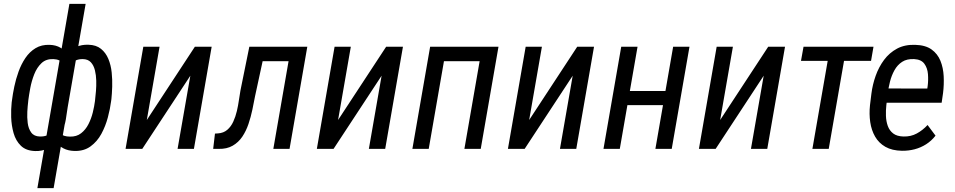

<svg xmlns="http://www.w3.org/2000/svg" viewBox="-20 -770 4937 993"><path d="M556.2 -257.8 554.7 -247.1Q549.8 -208 537.8 -162.8Q525.9 -117.7 504.2 -77.6Q482.4 -37.6 448 -12.7Q413.6 12.2 364.3 10.7Q332 9.8 308.1 -2.7Q284.2 -15.1 268.6 -36.1Q252.9 -57.1 245.8 -84.5Q238.8 -111.8 240.2 -142.1L276.4 -376.5Q281.7 -408.7 294.2 -438.2Q306.6 -467.8 326.7 -490.7Q346.7 -513.7 374.3 -526.9Q401.9 -540 437.5 -538.6Q477.5 -537.6 502.4 -517.3Q527.3 -497.1 540.5 -465.1Q553.7 -433.1 557.6 -395.5Q561.5 -357.9 560.3 -321.8Q559.1 -285.6 556.2 -257.8ZM471.2 -247.6 472.2 -257.8Q474.1 -273.9 476.3 -299.3Q478.5 -324.7 477.8 -353Q477.1 -381.3 470.9 -406.5Q464.8 -431.6 450 -447.8Q435.1 -463.9 408.7 -464.4Q389.6 -464.8 374 -458.5Q358.4 -452.1 345.9 -440.4Q333.5 -428.7 324.7 -412.6L272.5 -105Q278.3 -89.8 288.6 -80.8Q298.8 -71.8 312.3 -67.6Q325.7 -63.5 341.3 -63.5Q376 -62.5 399.4 -80.8Q422.9 -99.1 437.5 -127.9Q452.1 -156.7 460 -188.7Q467.8 -220.7 471.2 -247.6ZM40.5 -241.2 42 -251.5Q45.9 -283.7 54 -322.3Q62 -360.8 75.9 -399.4Q89.8 -438 111.3 -470Q132.8 -502 163.8 -520.8Q194.8 -539.6 236.8 -538.1Q269.5 -537.1 292.7 -523.2Q315.9 -509.3 330.1 -486.1Q344.2 -462.9 350.3 -434.6Q356.4 -406.2 354.5 -376.5L320.3 -151.4Q314.9 -120.1 302.7 -90.6Q290.5 -61 271 -37.6Q251.5 -14.2 224.4 -1Q197.3 12.2 162.1 11.2Q114.7 9.8 88.1 -16.1Q61.5 -42 50.3 -81.5Q39.1 -121.1 37.8 -163.8Q36.6 -206.5 40.5 -241.2ZM126.5 -252 125.5 -241.7Q123 -222.2 121.3 -192.6Q119.6 -163.1 123.3 -133.8Q127 -104.5 141.6 -84.5Q156.2 -64.5 186.5 -64Q206.1 -63.5 221.7 -69.3Q237.3 -75.2 249.5 -86.9Q261.7 -98.6 271.5 -114.3L321.8 -413.1Q317.9 -429.7 308.8 -440.9Q299.8 -452.1 286.1 -458Q272.5 -463.9 255.4 -464.4Q218.3 -465.8 194.6 -443.4Q170.9 -420.9 157.2 -386.2Q143.6 -351.6 136.7 -315.2Q129.9 -278.8 126.5 -252ZM173.3 203.1 338.9 -750H422.9L257.3 203.1Z M739.3 -149.4 987.8 -528.3H1074.7L982.9 0H898.4L964.4 -378.4L715.8 0H629.4L721.2 -528.3H805.2Z M1494.6 -528.3 1481.4 -453.6H1276.4L1289.6 -528.3ZM1569.3 -528.3 1477.5 0H1393.6L1485.4 -528.3ZM1269.5 -528.3H1354.5L1299.3 -273.4Q1293 -240.2 1285.2 -202.6Q1277.3 -165 1265.1 -128.9Q1252.9 -92.8 1233.2 -63.2Q1213.4 -33.7 1183.3 -16.4Q1153.3 1 1110.4 0H1082.5L1091.8 -79.1L1107.4 -80.1Q1136.2 -82 1155.5 -98.6Q1174.8 -115.2 1186.5 -140.9Q1198.2 -166.5 1205.1 -195.8Q1211.9 -225.1 1215.8 -253.2Q1219.7 -281.2 1223.6 -302.2Z M1728.5 -149.4 1977.1 -528.3H2064L1972.2 0H1887.7L1953.6 -378.4L1705.1 0H1618.7L1710.4 -528.3H1794.4Z M2482.9 -528.3 2469.7 -453.6H2264.2L2277.3 -528.3ZM2289.1 -528.3 2197.3 0H2112.8L2204.6 -528.3ZM2558.1 -528.3 2466.3 0H2381.8L2473.6 -528.3Z M2716.8 -149.4 2965.3 -528.3H3052.2L2960.4 0H2876L2941.9 -378.4L2693.4 0H2606.9L2698.7 -528.3H2782.7Z M3438 -299.3 3424.8 -226.1H3207L3219.7 -299.3ZM3277.3 -528.3 3185.5 0H3101.1L3192.9 -528.3ZM3545.9 -528.3 3454.1 0H3369.6L3461.4 -528.3Z M3704.6 -149.4 3953.1 -528.3H4040L3948.2 0H3863.8L3929.7 -378.4L3681.2 0H3594.7L3686.5 -528.3H3770.5Z M4357.9 -528.3 4266.1 0H4181.6L4273.4 -528.3ZM4497.6 -528.3 4484.9 -455.1H4122.6L4135.7 -528.3Z M4644.5 9.8Q4593.3 8.8 4559.1 -10.7Q4524.9 -30.3 4505.9 -63.5Q4486.8 -96.7 4480.7 -138.7Q4474.6 -180.7 4479.5 -226.1L4486.8 -285.6Q4492.7 -332.5 4508.8 -377.9Q4524.9 -423.3 4552.2 -460.2Q4579.6 -497.1 4619.6 -518.6Q4659.7 -540 4713.4 -538.1Q4766.6 -536.6 4797.9 -514.2Q4829.1 -491.7 4843.8 -455.6Q4858.4 -419.4 4860.6 -376Q4862.8 -332.5 4857.4 -289.1L4850.1 -238.8H4529.3L4542.5 -312.5L4775.9 -312L4777.8 -325.2Q4781.7 -355 4779.3 -386.5Q4776.9 -418 4760.7 -440.2Q4744.6 -462.4 4708 -464.4Q4670.4 -466.3 4645.8 -450.2Q4621.1 -434.1 4606 -406.7Q4590.8 -379.4 4582.8 -347.4Q4574.7 -315.4 4571.3 -285.6L4564 -225.6Q4561 -198.7 4562 -170.7Q4563 -142.6 4571.5 -118.7Q4580.1 -94.7 4599.4 -79.8Q4618.7 -64.9 4652.8 -64Q4690.9 -63 4721.4 -79.6Q4752 -96.2 4777.3 -123.5L4818.4 -68.4Q4797.4 -41.5 4769.8 -23.9Q4742.2 -6.3 4710.4 2Q4678.7 10.3 4644.5 9.8Z"/></svg>

Font: Roboto Condensed
Style: Italic
Weight: 400
Italic angle: -12°
Designer: Christian Robertson
Foundry: Google
Version: Version 3.0